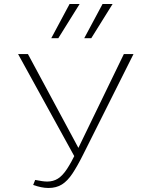

<svg xmlns="http://www.w3.org/2000/svg" viewBox="-20 -927 729 955"><path d="M221 8Q203 8 184 4Q165 0 145 -7L155 -32Q176 -28 189.5 -26Q203 -24 215 -24Q245 -24 268 -38.5Q291 -53 312.5 -85.5Q334 -118 360 -171L596 -658H644L393 -157Q365 -101 340.5 -64Q316 -27 288 -9.5Q260 8 221 8ZM354 -142 70 -658H119L382 -169ZM235 -737 326 -907H376L270 -737ZM399 -737 490 -907H540L434 -737Z"/></svg>

Font: Ysabeau Office ExtraLight
Style: Regular
Weight: 250
Designer: Christian Thalmann (Catharsis Fonts)
Version: Version 2.001;gftools[0.9.30]; featfreeze: tnum,lnum,ss02